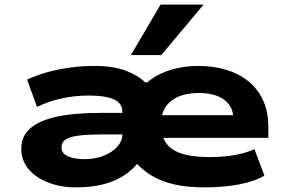

<svg xmlns="http://www.w3.org/2000/svg" viewBox="-20 -799 1230 830"><path d="M308 11Q241 11 187 -10.5Q133 -32 102.5 -69Q72 -106 72 -156Q72 -210 110.5 -244Q149 -278 225 -294.5Q301 -311 414 -311H540V-218H429Q366 -218 325 -213.5Q284 -209 265 -197Q246 -185 246 -162Q246 -134 275 -122.5Q304 -111 344 -111Q392 -111 429 -126Q466 -141 487.5 -165.5Q509 -190 509 -217V-315Q509 -353 472 -369.5Q435 -386 365 -386Q302 -386 246 -373.5Q190 -361 140 -337L97 -455Q141 -475 187 -487.5Q233 -500 283.5 -507Q334 -514 388 -514Q470 -514 523.5 -493.5Q577 -473 607 -443H617Q654 -476 712 -495Q770 -514 835 -514Q927 -514 996 -483Q1065 -452 1102.5 -393Q1140 -334 1140 -251V-203H639V-301H1013L989 -283Q989 -320 971.5 -345Q954 -370 921 -383.5Q888 -397 841 -397Q764 -397 721 -363.5Q678 -330 678 -274V-249Q678 -185 727.5 -152.5Q777 -120 886 -120Q947 -120 996 -129Q1045 -138 1080 -154L1123 -40Q1082 -15 1014.5 -2Q947 11 865 11Q789 11 732.5 -2Q676 -15 634.5 -40.5Q593 -66 563 -101H581Q555 -66 516 -40.5Q477 -15 425.5 -2Q374 11 308 11ZM546 -561 674 -779H860L677 -561Z"/></svg>

Font: Nunito Sans 7pt Expanded ExtraBold
Style: Regular
Weight: 800
Width: 7
Designer: Vernon Adams
Foundry: Vernon Adams
Version: Version 3.101;gftools[0.9.27]